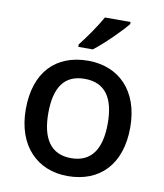

<svg xmlns="http://www.w3.org/2000/svg" viewBox="-86 -836 781 916"><g transform="rotate(10 304.5 -378.0)"><path d="M472 -756V-766H348C323 -721 277 -655 247 -618V-606H317C365 -642 443 -719 472 -756ZM558 -270C558 -449 453 -549 306 -549C149 -549 52 -449 52 -270C52 -91 158 10 303 10C459 10 558 -91 558 -270ZM161 -270C161 -392 204 -461 304 -461C405 -461 449 -392 449 -270C449 -149 405 -77 305 -77C205 -77 161 -149 161 -270Z"/></g></svg>

Font: Noto Sans Gunjala Gondi Medium
Style: Regular
Weight: 500
Designer: Ek Type
Foundry: Ek Type
Version: Version 1.004